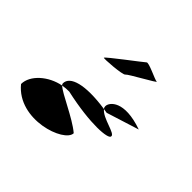

<svg xmlns="http://www.w3.org/2000/svg" viewBox="-147 -973 1023 1023"><g transform="rotate(45 365.0 -461.5)"><path d="M37 -224C159 -74 421 -166 421 -237C357 -291 228 -343 198 -373C112 -357 37 -291 37 -224ZM192 -384C192 -381 193 -377 198 -373C214 -376 231 -377 247 -377C450 -332 574 -344 574 -366C581 -391 473 -403 444 -442C281 -466 192 -439 192 -384ZM250 -635C250 -630 386 -640 394 -652C402 -664 552 -744 539 -744C524 -744 436 -790 428 -778C418 -768 250 -643 250 -635ZM438 -458C438 -452 439 -447 444 -442C452 -441 460 -439 468 -438L652 -496C490 -553 438 -488 438 -458Z"/></g></svg>

Font: Ampere
Style: SCSuExt
Weight: 400
Version: Version 1